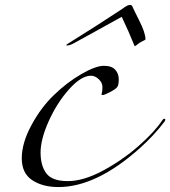

<svg xmlns="http://www.w3.org/2000/svg" viewBox="-20 -734 688 776"><path d="M636 -248Q640 -254 644 -254Q648 -254 648 -251Q648 -248 646 -244Q603 -187 546 -136Q370 22 216 22Q152 22 110 -6Q68 -34 68 -94Q68 -156 107 -228Q145 -299 198.5 -350.5Q252 -402 309.5 -435Q367 -468 399.5 -468Q432 -468 446 -452Q460 -436 460 -413.5Q460 -391 454 -382.5Q448 -374 425 -362Q402 -350 396 -350Q390 -350 390 -352Q390 -354 391 -356Q394 -364 394 -382Q394 -400 379 -414Q364 -428 348 -428Q308 -428 259 -373Q210 -318 177 -244.5Q144 -171 144 -117.5Q144 -64 167.5 -33Q191 -2 254 -2Q317 -2 395.5 -44Q474 -86 539.5 -143.5Q605 -201 636 -248ZM474 -698Q495 -714 504 -714Q513 -714 515 -708Q517 -702 542.5 -651.5Q568 -601 568 -575Q568 -573 556 -567.5Q544 -562 536 -555Q528 -548 526 -548L524 -547V-548Q501 -605 472 -666L280 -560Q262 -550 250 -550L248 -552Q248 -554 268 -566Q368 -628 474 -698Z"/></svg>

Font: Miama
Style: Regular
Weight: 400
Italic angle: 16.5°
Designer: Linus Romer
Foundry: Linus Romer
Version: 0.32